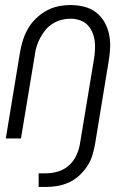

<svg xmlns="http://www.w3.org/2000/svg" viewBox="-20 -548 515 760"><path d="M133 192V138H163Q186 138 209.5 131Q233 124 251.5 108Q270 92 281 69.5Q292 47 296 24L352 -314Q355 -333 356 -351.5Q357 -370 354.5 -388Q352 -406 344.5 -422.5Q337 -439 324.5 -451Q312 -463 294.5 -468.5Q277 -474 258 -474Q241 -474 223.5 -469.5Q206 -465 189.5 -455Q173 -445 161 -430.5Q149 -416 140 -399.5Q131 -383 125.5 -366Q120 -349 118 -331L63 0H3L59 -340Q63 -364 70.5 -388Q78 -412 90.5 -434Q103 -456 122 -474.5Q141 -493 163.5 -505.5Q186 -518 210.5 -523Q235 -528 259 -528Q287 -528 313 -521.5Q339 -515 359.5 -499.5Q380 -484 393 -461.5Q406 -439 411.5 -413.5Q417 -388 416 -360.5Q415 -333 410 -305L356 24Q352 46 345 68.5Q338 91 324.5 111Q311 131 293 147.5Q275 164 253 174Q231 184 208.5 188Q186 192 163 192Z"/></svg>

Font: Iosevka QP Light
Style: Italic
Weight: 300
Italic angle: -9°
Designer: Belleve Invis
Foundry: Belleve Invis
Version: Version 20.0.0; ttfautohint (v1.8.4)